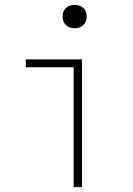

<svg xmlns="http://www.w3.org/2000/svg" viewBox="-20 -762 540 782"><path d="M280 0V-488H85V-520H314V0ZM284 -647Q262 -647 248.5 -660Q235 -673 235 -695Q235 -717 248.5 -729.5Q262 -742 284 -742Q306 -742 319.5 -729.5Q333 -717 333 -695Q333 -673 319.5 -660Q306 -647 284 -647Z"/></svg>

Font: M PLUS Code Latin ExtraLight
Style: Regular
Weight: 250
Designer: Coji Morishita
Foundry: UNDERFOREST DESIGN
Version: Version 1.002; ttfautohint (v1.8.3)